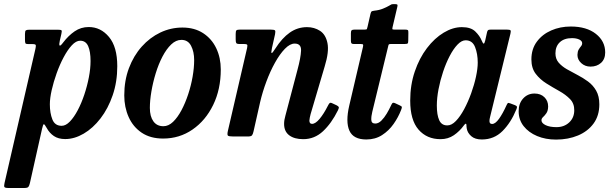

<svg xmlns="http://www.w3.org/2000/svg" viewBox="-74 -664 2980 934"><path d="M70.5 -519.5H205.5Q222 -519.5 225 -516.5Q228 -513.5 224.5 -499L217 -466.5Q212.5 -447 216 -442.8Q219.5 -438.5 233.5 -457.5Q258.5 -490.5 289 -511.5Q319.5 -532.5 357.5 -532.5Q416 -532.5 456.2 -484.2Q496.5 -436 496.5 -342Q496.5 -265.5 474.2 -200.8Q452 -136 415 -88Q378 -40 333 -13.8Q288 12.5 243 12.5Q210 12.5 188.2 -2.2Q166.5 -17 153.5 -41Q143 -60 139.2 -59.8Q135.5 -59.5 130.5 -37L71.5 226.5Q68.5 239.5 64.2 245Q60 250.5 44 250.5H-33Q-50.5 250.5 -52.8 245.2Q-55 240 -52 226.5L98 -425Q101 -438 100.2 -443.8Q99.5 -449.5 84.5 -449.5H63Q51.5 -449.5 49.5 -454Q47.5 -458.5 47.5 -471.5V-499Q47.5 -513.5 52.2 -516.5Q57 -519.5 70.5 -519.5ZM168.5 -156.5Q168.5 -114 180.8 -83Q193 -52 226 -52Q246 -52 266 -72.8Q286 -93.5 304 -127.5Q322 -161.5 336 -203.2Q350 -245 358.2 -287.5Q366.5 -330 366.5 -367Q366.5 -413.5 354.8 -439.8Q343 -466 316 -466Q296 -466 275.2 -443.5Q254.5 -421 235.5 -385.2Q216.5 -349.5 201.5 -307.5Q186.5 -265.5 177.5 -225.8Q168.5 -186 168.5 -156.5Z M530.5 -200Q530.5 -272 553.2 -332.5Q576 -393 615.5 -437.2Q655 -481.5 706 -505.8Q757 -530 813.5 -530Q872 -530 914 -502.8Q956 -475.5 978 -429.2Q1000 -383 1000 -326Q1000 -229.5 963 -153.5Q926 -77.5 862.5 -33.8Q799 10 719.5 10Q657.5 10 615.2 -18.5Q573 -47 551.8 -94.8Q530.5 -142.5 530.5 -200ZM655 -139Q655 -98 672 -74Q689 -50 721 -50Q745.5 -50 767.8 -71.2Q790 -92.5 808.8 -127.8Q827.5 -163 841.5 -205.5Q855.5 -248 863 -291.2Q870.5 -334.5 870.5 -371.5Q870.5 -412.5 855.5 -441.2Q840.5 -470 808.5 -470Q782 -470 758.8 -447.8Q735.5 -425.5 716.2 -388.5Q697 -351.5 683.5 -307.5Q670 -263.5 662.5 -219.2Q655 -175 655 -139Z M1093 -520H1241.5Q1260 -520 1263.5 -516.2Q1267 -512.5 1264 -497.5L1249 -430.5Q1244 -406.5 1247.5 -405.8Q1251 -405 1265.5 -428Q1298 -479 1335.8 -505.5Q1373.5 -532 1419.5 -532Q1455 -532 1482.8 -514Q1510.5 -496 1519 -454.2Q1527.5 -412.5 1505.5 -341L1437 -109Q1435 -102.5 1433 -91.8Q1431 -81 1431 -77.5Q1431 -61.5 1444 -61.5Q1460.5 -61.5 1480.8 -85.8Q1501 -110 1520.5 -148.5Q1525.5 -158.5 1529.2 -162.2Q1533 -166 1541.5 -162L1564 -151.5Q1572.5 -147 1574 -143Q1575.5 -139 1570 -127.5Q1538.5 -64 1497.2 -25.5Q1456 13 1401 13Q1358 13 1333 -5.8Q1308 -24.5 1308 -61.5Q1308 -80 1314.5 -102L1373 -324Q1389 -383 1390.5 -417.5Q1392 -452 1359.5 -452Q1336.5 -452 1311.8 -426.5Q1287 -401 1263.8 -359.2Q1240.5 -317.5 1221.8 -267.2Q1203 -217 1191.5 -167.5L1159.5 -25.5Q1156.5 -12 1152.2 -6Q1148 0 1131 0H1061.5Q1038.5 0 1034.5 -4.5Q1030.5 -9 1034.5 -27L1128 -430.5Q1131 -444 1127.8 -447Q1124.5 -450 1112 -450H1090.5Q1078 -450 1075.2 -454.8Q1072.5 -459.5 1072.5 -473V-498.5Q1072.5 -512.5 1076 -516.2Q1079.5 -520 1093 -520Z M1650.5 -520H1699Q1709.5 -520 1710.8 -522.8Q1712 -525.5 1714 -534L1728.5 -597.5Q1731 -607 1734 -608.8Q1737 -610.5 1747 -612Q1771 -614.5 1789.2 -622Q1807.5 -629.5 1817.5 -635.5Q1827 -641.5 1830.5 -642.8Q1834 -644 1845.5 -644Q1855.5 -644 1858.2 -642Q1861 -640 1859 -631.5L1836 -533.5Q1834 -525 1834.8 -522.5Q1835.5 -520 1845.5 -520H1897Q1907 -520 1910 -517.5Q1913 -515 1912.5 -503.5L1912 -468Q1912 -455.5 1909.2 -452.8Q1906.5 -450 1894.5 -450H1827.5Q1819 -450 1817.2 -447.5Q1815.5 -445 1814 -437.5L1737 -120Q1731.5 -98 1732.2 -80.5Q1733 -63 1751.5 -63Q1767 -63 1781.2 -77.2Q1795.5 -91.5 1807.2 -111.2Q1819 -131 1827 -148.5Q1830.5 -156.5 1834.2 -161.5Q1838 -166.5 1848 -162L1871.5 -151Q1880 -147 1880.8 -143.5Q1881.5 -140 1877 -128.5Q1863.5 -93.5 1840.5 -60.8Q1817.5 -28 1784.5 -6.8Q1751.5 14.5 1708 14.5Q1645 14.5 1625.8 -28.2Q1606.5 -71 1625 -150.5L1691.5 -435Q1693.5 -443.5 1692.2 -446.8Q1691 -450 1680 -450H1647Q1638.5 -450 1635.8 -453.2Q1633 -456.5 1633 -466.5V-503Q1633 -513.5 1636.8 -516.8Q1640.5 -520 1650.5 -520Z M2437.5 -131Q2411.5 -67.5 2370.5 -26.5Q2329.5 14.5 2270 14.5Q2236.5 14.5 2218.2 -1.8Q2200 -18 2196.5 -39Q2195.5 -46 2195.2 -49.8Q2195 -53.5 2195 -57Q2193.5 -68.5 2183 -54.5Q2162 -25.5 2133.8 -6.2Q2105.5 13 2069 13Q2002.5 13 1962 -33.5Q1921.5 -80 1921.5 -174.5Q1921.5 -251 1943.8 -316.2Q1966 -381.5 2003 -430Q2040 -478.5 2084.5 -505.2Q2129 -532 2173 -532Q2216.5 -532 2238.2 -510.8Q2260 -489.5 2269.5 -466Q2275 -452.5 2278.8 -451.8Q2282.5 -451 2286.5 -467.5L2295 -506Q2296.5 -513.5 2299.8 -516.8Q2303 -520 2313 -520H2391.5Q2407 -520 2409.5 -516.2Q2412 -512.5 2409 -500L2310 -95Q2307 -84 2307 -75Q2307 -61 2320 -61Q2335.5 -61 2353.5 -86Q2371.5 -111 2390 -152Q2394 -160.5 2396.5 -162.5Q2399 -164.5 2408.5 -161L2431 -152.5Q2439.5 -149 2440.8 -145.2Q2442 -141.5 2437.5 -131ZM2250 -359.5Q2250 -402 2237 -435Q2224 -468 2191 -468Q2171.5 -468 2151.5 -447Q2131.5 -426 2113.5 -391.5Q2095.5 -357 2081.5 -315Q2067.5 -273 2059.2 -230Q2051 -187 2051 -150.5Q2051 -105 2062.5 -79.5Q2074 -54 2101.5 -54Q2122.5 -53.5 2143.8 -75.5Q2165 -97.5 2184 -133Q2203 -168.5 2218 -210Q2233 -251.5 2241.5 -291Q2250 -330.5 2250 -359.5Z M2719.5 -127.5Q2720 -160.5 2698.8 -182.2Q2677.5 -204 2646.5 -221.2Q2615.5 -238.5 2584.2 -258Q2553 -277.5 2532 -305Q2511 -332.5 2511 -375Q2511 -425.5 2537.5 -461.2Q2564 -497 2607.5 -516Q2651 -535 2702.5 -535Q2779.5 -535 2824.8 -499.2Q2870 -463.5 2870 -409Q2870 -376.5 2849.8 -358.2Q2829.5 -340 2798.5 -340Q2772 -340 2753.5 -357Q2735 -374 2735 -397Q2735.5 -413.5 2741 -422.8Q2746.5 -432 2752.2 -438.8Q2758 -445.5 2758 -454Q2758 -465 2743.8 -471.8Q2729.5 -478.5 2708.5 -478.5Q2670.5 -478.5 2649.2 -458.5Q2628 -438.5 2628 -404.5Q2628 -377.5 2643.5 -359.5Q2659 -341.5 2683.2 -327.5Q2707.5 -313.5 2734.8 -299.5Q2762 -285.5 2786.5 -267.5Q2811 -249.5 2826.2 -222.8Q2841.5 -196 2841.5 -156.5Q2841.5 -101.5 2813.5 -63.2Q2785.5 -25 2737.8 -5Q2690 15 2631 15Q2580 15 2538.8 -2.2Q2497.5 -19.5 2473.2 -50.5Q2449 -81.5 2449 -123Q2449 -161 2471 -185Q2493 -209 2526 -209Q2556 -209 2574.2 -191.2Q2592.5 -173.5 2592.5 -146Q2592 -125 2584 -113.5Q2576 -102 2568 -94.8Q2560 -87.5 2560 -79Q2560 -65 2580.2 -55.2Q2600.5 -45.5 2633 -45.5Q2670.5 -45.5 2695 -68.5Q2719.5 -91.5 2719.5 -127.5Z"/></svg>

Font: Besley* Narrow Semi
Style: Italic
Weight: 600
Width: 4
Italic angle: -13°
Designer: Owen Earl
Foundry: indestructible type*
Version: Version 3.000; ttfautohint (v1.8.3)